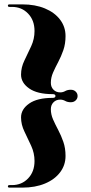

<svg xmlns="http://www.w3.org/2000/svg" viewBox="-20 -744 414 876"><path d="M233 -306Q233 -314.5 220.5 -314.5Q150 -314.5 113 -340.5Q76 -366.5 76 -403.5Q76 -436.5 91.5 -468.2Q107 -500 122.2 -533Q137.5 -566 137.5 -602.5Q137.5 -651.5 108.2 -682Q79 -712.5 34.5 -712.5H23Q16 -712.5 16 -718.5Q16 -724 23 -724H82Q140.5 -724 185 -705.5Q229.5 -687 254.2 -654.2Q279 -621.5 279 -579.5Q279 -544 269 -515.2Q259 -486.5 245.8 -461.5Q232.5 -436.5 222.2 -413.2Q212 -390 212 -366Q212 -347 224 -334.8Q236 -322.5 254.5 -322.5Q267 -322.5 277.5 -328.5Q288 -334.5 303 -334.5Q316.5 -334.5 325.2 -326.2Q334 -318 334 -306Q334 -294 325.2 -285.8Q316.5 -277.5 303 -277.5Q288 -277.5 277.5 -283.5Q267 -289.5 254.5 -289.5Q236 -289.5 224 -277.2Q212 -265 212 -246Q212 -222 222.2 -198.8Q232.5 -175.5 245.8 -150.5Q259 -125.5 269 -96.8Q279 -68 279 -32.5Q279 9.5 254.2 42.2Q229.5 75 185 93.5Q140.5 112 82 112H23Q16 112 16 106.5Q16 100.5 23 100.5H34.5Q79 100.5 108.2 70Q137.5 39.5 137.5 -9.5Q137.5 -45.5 122.2 -78.8Q107 -112 91.5 -143.8Q76 -175.5 76 -208.5Q76 -245.5 113 -271.5Q150 -297.5 220.5 -297.5Q233 -297.5 233 -306Z"/></svg>

Font: Fraunces 144pt S000
Style: Bold
Weight: 700
Version: Version 1.000; ttfautohint (v1.8.3)